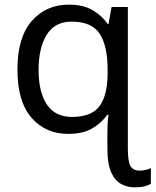

<svg xmlns="http://www.w3.org/2000/svg" viewBox="-20 -566 669 826"><path d="M276 -546Q339 -546 379 -522Q419 -498 443 -463H447L460 -536H530V72Q530 131 542 149.5Q554 168 579 168Q596 168 609 164.5Q622 161 629 157V224Q620 231 602 235.5Q584 240 559 240Q528 240 501 225.5Q474 211 458 174.5Q442 138 442 73V11Q442 -7 443 -31Q444 -55 447 -72H441Q418 -38 377.5 -14Q337 10 273 10Q176 10 115.5 -59.5Q55 -129 55 -267Q55 -405 116.5 -475.5Q178 -546 276 -546ZM288 -473Q216 -473 181 -416.5Q146 -360 146 -265Q146 -170 181.5 -116.5Q217 -63 290 -63Q373 -63 407.5 -108.5Q442 -154 443 -248V-266Q443 -368 409 -420.5Q375 -473 288 -473Z"/></svg>

Font: Noto IKEA Latin
Style: Regular
Weight: 400
Designer: Monotype Design Team
Foundry: Monotype Imaging Inc.
Version: Version 1.0